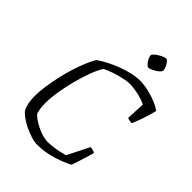

<svg xmlns="http://www.w3.org/2000/svg" viewBox="-262 -1049 1170 1170"><g transform="rotate(45 323.5 -464.0)"><path d="M278 0Q255 0 225 -9.5Q195 -19 165 -33.5Q135 -48 112 -65Q89 -82 79 -97Q69 -115 64 -141.5Q59 -168 59 -202Q59 -238 65.5 -283.5Q72 -329 82.5 -377.5Q93 -426 107.5 -472Q122 -518 138 -556.5Q154 -595 170 -620Q195 -638 228.5 -655.5Q262 -673 299.5 -687.5Q337 -702 375 -711Q413 -720 447 -720Q481 -720 520.5 -711Q560 -702 594.5 -687.5Q629 -673 647 -658Q636 -612 620.5 -568Q605 -524 594 -500Q581 -501 570.5 -503Q560 -505 556 -509L562 -628Q549 -636 523.5 -644Q498 -652 469 -657Q440 -662 418 -662Q394 -662 361 -654.5Q328 -647 295.5 -636Q263 -625 239 -613Q220 -584 201.5 -535Q183 -486 168 -428.5Q153 -371 144 -315Q135 -259 135 -215Q135 -188 138 -168.5Q141 -149 145 -136Q153 -124 172 -110.5Q191 -97 216 -84.5Q241 -72 266 -64.5Q291 -57 311 -57Q334 -57 360.5 -60.5Q387 -64 411 -69.5Q435 -75 449 -79L520 -220Q531 -220 543 -216.5Q555 -213 560 -209Q553 -184 544.5 -156Q536 -128 528 -103.5Q520 -79 514 -62Q492 -50 455.5 -35.5Q419 -21 373.5 -10.5Q328 0 278 0ZM426 -811Q419 -811 408.5 -822.5Q398 -834 390.5 -848.5Q383 -863 383 -873Q383 -881 393 -890.5Q403 -900 417 -908.5Q431 -917 444 -922.5Q457 -928 464 -928Q472 -928 481.5 -916Q491 -904 497.5 -889Q504 -874 504 -864Q504 -857 495 -847.5Q486 -838 472.5 -830Q459 -822 446.5 -816.5Q434 -811 426 -811Z"/></g></svg>

Font: Texturina Medium 12pt Thin
Style: Italic
Weight: 250
Italic angle: -11°
Version: Version 1.002